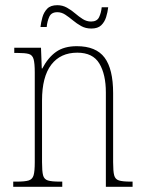

<svg xmlns="http://www.w3.org/2000/svg" viewBox="-20 -720 556 740"><path d="M31 0V-20H44Q76 -20 90.5 -24.5Q105 -29 109.5 -44.5Q114 -60 114 -95V-441Q114 -476 109.5 -492Q105 -508 91 -512Q77 -516 47 -516H35V-536H138L141 -456H143Q165 -498 196 -520Q227 -542 276 -542Q350 -542 383 -498Q416 -454 416 -361V-95Q416 -60 420 -44.5Q424 -29 438.5 -24.5Q453 -20 484 -20H491V0H388V-364Q388 -433 363 -475Q338 -517 278 -517Q213 -517 177.5 -470.5Q142 -424 142 -333V-95Q142 -60 146 -44.5Q150 -29 164.5 -24.5Q179 -20 211 -20H220V0ZM332 -610Q310 -610 293 -619.5Q276 -629 261 -641.5Q246 -654 231.5 -663.5Q217 -673 201 -673Q178 -673 170 -655.5Q162 -638 160 -616H136Q138 -634 143.5 -653.5Q149 -673 162 -686.5Q175 -700 201 -700Q221 -700 238 -690.5Q255 -681 269.5 -668.5Q284 -656 299 -646.5Q314 -637 331 -637Q354 -637 362 -654Q370 -671 372 -692H397Q395 -673 389 -654Q383 -635 370 -622.5Q357 -610 332 -610Z"/></svg>

Font: Noto Serif Thai Condensed Thin
Style: Regular
Weight: 100
Width: 3
Designer: Monotype Design Team
Foundry: Monotype Imaging Inc.
Version: Version 2.001; ttfautohint (v1.8.4.7-5d5b)